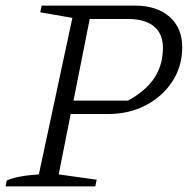

<svg xmlns="http://www.w3.org/2000/svg" viewBox="-27 -667 672 687"><path d="M-7 0 -3 -21Q34 -38 112 -43L232 -603L117 -623L122 -647H455Q534 -647 579.5 -607Q625 -567 625 -498Q625 -430 590 -376Q555 -322 495 -290.5Q435 -259 359 -259H226L183 -43L319 -24L314 0ZM432 -599H294L236 -307H431Q495 -342 525.5 -388.5Q556 -435 556 -496Q556 -546 524 -572.5Q492 -599 432 -599Z"/></svg>

Font: Piazzolla SC Light
Style: Italic
Weight: 300
Italic angle: -11.3°
Designer: Juan Pablo del Peral
Foundry: Huerta Tipografica
Version: Version 1.330